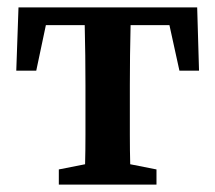

<svg xmlns="http://www.w3.org/2000/svg" viewBox="-20 -499 582 519"><path d="M24 -308 30 -479H513L518 -308H465L438 -431H333Q332 -394 331.5 -349Q331 -304 331 -269V-210Q331 -177 331 -134.5Q331 -92 332 -55L403 -41V0H139V-41L210 -55Q211 -92 211 -134.5Q211 -177 211 -210V-269Q211 -304 210.5 -349Q210 -394 209 -431H104L78 -308Z"/></svg>

Font: Source Serif Pro Semibold
Style: Regular
Weight: 600
Designer: Frank Grießhammer
Foundry: Adobe Systems Incorporated
Version: Version 3.000;hotconv 1.0.109;makeotfexe 2.5.65596